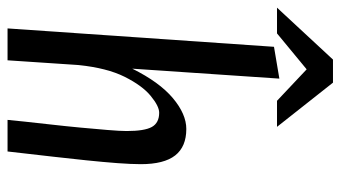

<svg xmlns="http://www.w3.org/2000/svg" viewBox="-214 -668 881 496"><g transform="rotate(90 226.0 -420.5)"><path d="M51.9 0 99.4 -688.3 181.6 -702.2 155.9 -322.2Q190.6 -392.2 231.9 -427Q273.3 -461.8 311.7 -461.8Q357.4 -461.8 380 -433.1Q402.6 -404.3 402.6 -344.2Q402.6 -320.2 399.9 -283.4Q397.1 -246.7 392.7 -204.1Q388.3 -161.5 383.6 -120.5Q378.8 -79.5 375.2 -47.2Q371.6 -15 369.8 0H288.2Q289.4 -14 292.7 -44.4Q295.9 -74.7 300.2 -112.3Q304.5 -149.9 308.1 -188.2Q311.7 -226.6 314.3 -258.5Q317 -290.5 317 -307.7Q317 -354 306.4 -372.9Q295.8 -391.7 269.7 -391.7Q252.8 -391.7 226.2 -369.8Q199.6 -347.9 176.8 -302.3Q154.1 -256.6 146.6 -183.9L134.3 0ZM-1.7 -696.1 132.4 -840.7H192L306.2 -696.1H238.9L157.6 -772.7L64.8 -696.1Z"/></g></svg>

Font: Ancizar Sans Thin
Style: Italic
Weight: 100
Italic angle: -4°
Designer: Cesar Puertas, Viviana Monsalve, Julian Moncada, Julian Prieto, Jose Castro, Mariel Hernandez, Felipe Aragon, Sara Alarc
Version: Version 8.100